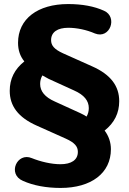

<svg xmlns="http://www.w3.org/2000/svg" viewBox="-20 -736 636 947"><path d="M279 191C430 191 527 118 527 0C527 -34 516 -66 496 -92C544 -130 568 -178 568 -237C568 -311 527 -368 434 -409L291 -473C247 -493 232 -512 232 -538C232 -578 264 -599 317 -599C358 -599 407 -589 448 -571C523 -541 562 -653 493 -683C445 -705 385 -716 316 -716C166 -716 69 -643 69 -525C69 -489 79 -459 100 -433C52 -395 28 -347 28 -288C28 -214 69 -157 162 -116L305 -52C349 -32 364 -13 364 13C364 53 332 74 278 74C233 74 179 61 137 44C64 13 15 123 93 156C144 179 208 191 279 191ZM178 -322C178 -336 181 -350 189 -364C199 -358 210 -352 220 -347L345 -290C395 -268 418 -239 418 -203C418 -189 415 -175 407 -161C398 -167 387 -173 376 -178L251 -235C201 -257 178 -286 178 -322Z"/></svg>

Font: SN Pro Heavy
Style: Regular
Weight: 800
Designer: Tobias Whetton
Foundry: Supernotes
Version: Version 1.001;Glyphs 3.2 (3249)